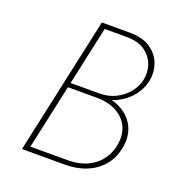

<svg xmlns="http://www.w3.org/2000/svg" viewBox="-121 -761 811 864"><g transform="rotate(20 284.5 -329.0)"><path d="M78 0 221 -658H353Q419 -658 457 -630.5Q495 -603 508 -562Q521 -521 511 -479Q503 -444 477.5 -411Q452 -378 411 -357Q370 -336 316 -336L319 -352Q384 -352 429 -326.5Q474 -301 493.5 -257Q513 -213 501 -156Q491 -107 461 -72Q431 -37 386 -18.5Q341 0 283 0ZM110 -23H288Q363 -23 412 -59.5Q461 -96 475 -160Q485 -210 468.5 -248.5Q452 -287 412 -309.5Q372 -332 314 -332H166L171 -354H318Q363 -354 397.5 -371.5Q432 -389 455 -417Q478 -445 485 -477Q494 -515 482 -551Q470 -587 437 -611Q404 -635 346 -635H243Z"/></g></svg>

Font: Ysabeau Infant Thin
Style: Italic
Weight: 250
Italic angle: -12°
Designer: Christian Thalmann (Catharsis Fonts)
Version: Version 2.001;gftools[0.9.30]; featfreeze: ss01,ss02,lnum